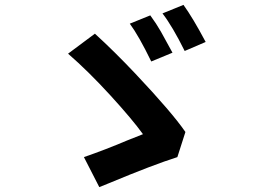

<svg xmlns="http://www.w3.org/2000/svg" viewBox="-20 -782 1040 787"><path d="M687 -566 600 -530Q549 -635 512 -685L596 -719Q621 -685 639.5 -652.5Q658 -620 687 -566ZM823 -610 737 -573Q687 -674 646 -727L732 -762Q771 -708 823 -610ZM429 -32 387 -15 324 -138Q416 -170 498 -205Q557 -229 566 -232Q523 -292 432.5 -391Q342 -490 259 -562L369 -644Q449 -571 535 -480Q685 -321 740 -241L707 -138Q609 -107 429 -32Z"/></svg>

Font: Merged Yaku Han JP
Style: Bold
Weight: 700
Designer: Ryoko NISHIZUKA 西塚涼子 (kana, bopomofo & ideographs); Paul D. Hunt (Latin, Greek & Cyrillic); Sandoll Communications 산돌커뮤니
Foundry: Adobe
Version: Version 2.004